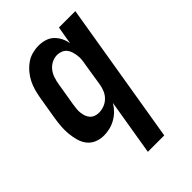

<svg xmlns="http://www.w3.org/2000/svg" viewBox="-218 -624 936 936"><g transform="rotate(-45 250.0 -156.5)"><path d="M236 215 284 -74Q273 -55 257.5 -39.5Q242 -24 222.5 -13Q203 -2 182 3Q161 8 141 8Q115 8 92.5 -1.5Q70 -11 55.5 -29.5Q41 -48 34.5 -72Q28 -96 25.5 -120.5Q23 -145 25 -171Q27 -197 31 -222L51 -342Q55 -365 61 -387Q67 -409 77.5 -430Q88 -451 103.5 -469.5Q119 -488 138.5 -502Q158 -516 180.5 -522Q203 -528 225 -528Q248 -528 269 -521.5Q290 -515 305 -500.5Q320 -486 329.5 -467Q339 -448 342 -427L358 -520H471L349 215ZM202 -88Q220 -88 238 -94.5Q256 -101 270 -114.5Q284 -128 291.5 -145.5Q299 -163 302 -180L321 -300Q324 -315 325.5 -330Q327 -345 325 -359Q323 -373 319 -386.5Q315 -400 306.5 -410.5Q298 -421 284.5 -426.5Q271 -432 257 -432Q238 -432 220 -423Q202 -414 189.5 -398Q177 -382 171 -363.5Q165 -345 162 -327L142 -207Q140 -193 138.5 -179.5Q137 -166 138.5 -153Q140 -140 144 -128Q148 -116 156.5 -106.5Q165 -97 177 -92.5Q189 -88 202 -88Z"/></g></svg>

Font: Iosevka Web
Style: Bold Italic
Weight: 700
Italic angle: -9°
Monospace: yes
Designer: Belleve Invis
Foundry: Belleve Invis
Version: Version 28.0.3; ttfautohint (v1.8.3)